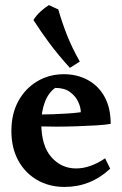

<svg xmlns="http://www.w3.org/2000/svg" viewBox="-20 -730 482 758"><path d="M232 -437Q285 -437 327 -414Q369 -391 393 -347.5Q417 -304 417 -241Q395 -237 360 -235Q325 -233 283.5 -231.5Q242 -230 202 -230Q165 -230 137.5 -231Q110 -232 106 -233V-278Q114 -278 137 -278Q160 -278 190 -279Q220 -280 249 -282Q278 -284 299 -287Q299 -306 288.5 -328.5Q278 -351 256 -367Q234 -383 198 -383Q171 -364 157 -326.5Q143 -289 143 -244Q143 -155 182.5 -110Q222 -65 280 -65Q336 -65 395 -105L415 -64Q338 8 235 8Q174 8 126.5 -19.5Q79 -47 52 -96.5Q25 -146 25 -213Q25 -281 52.5 -331Q80 -381 127 -409Q174 -437 232 -437ZM173 -710Q182 -706 192 -701Q202 -696 210 -693Q225 -641 244.5 -591.5Q264 -542 295 -487L256 -462Q209 -514 175.5 -559Q142 -604 112 -651Q124 -670 140 -684.5Q156 -699 173 -710Z"/></svg>

Font: Ruwudu SemiBold
Style: Regular
Weight: 600
Designer: Becca Hirsbrunner Spalinger
Foundry: SIL International
Version: Version 3.000